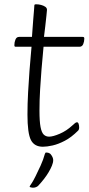

<svg xmlns="http://www.w3.org/2000/svg" viewBox="-20 -671 413 895"><path d="M180 13Q140 13 124 -18.5Q108 -50 108 -137Q108 -187 111 -241Q114 -295 117.5 -341.5Q121 -388 124 -418.5Q127 -449 127 -453H54Q50 -453 48.5 -454.5Q47 -456 47 -461Q47 -474 52 -486.5Q57 -499 69 -499H129Q130 -511 131.5 -533.5Q133 -556 135 -580.5Q137 -605 138.5 -623Q140 -641 140 -644Q140 -648 141.5 -649.5Q143 -651 149 -651Q160 -651 171.5 -648Q183 -645 191 -639.5Q199 -634 199 -625Q199 -621 196.5 -598.5Q194 -576 191 -548.5Q188 -521 185 -499H365Q369 -499 371 -497.5Q373 -496 373 -491Q373 -478 368 -465.5Q363 -453 350 -453H183Q183 -449 180 -420Q177 -391 173.5 -347.5Q170 -304 167 -254Q164 -204 164 -156Q164 -105 169 -79Q174 -53 184 -43.5Q194 -34 209 -34Q227 -34 258.5 -47.5Q290 -61 317 -86Q329 -97 332.5 -99Q336 -101 339 -101Q344 -101 346.5 -93.5Q349 -86 349 -77Q349 -67 344 -62Q313 -31 282.5 -15Q252 1 225.5 7Q199 13 180 13ZM133 204Q129 204 123.5 202.5Q118 201 118 199Q118 197 129 181Q135 172 146 150Q157 128 169.5 100.5Q182 73 189 47Q191 42 192 41Q193 40 196 40Q201 40 204.5 41Q208 42 211.5 44Q215 46 217 49Q222 55 225 62Q228 69 228 75Q228 87 222 101.5Q216 116 206.5 132Q197 148 184.5 164Q172 180 158 195Q154 199 147.5 201.5Q141 204 133 204Z"/></svg>

Font: Briem Hand Thin
Style: Regular
Weight: 100
Designer: Gunnlaugur SE Briem, Eben Sorkin
Foundry: Sorkin Type Co.
Version: Version 1.003